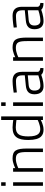

<svg xmlns="http://www.w3.org/2000/svg" viewBox="1214 -1954 750 3217"><g transform="rotate(-90 1588.5 -345.0)"><path d="M84 0H144V-500H84ZM84 -625H144V-700H84Z M380 0V-412C380 -412 460 -454 535 -454C634 -454 650 -405 650 -259V0H709V-260C709 -446 679 -509 542 -509C466 -509 380 -464 380 -464V-500H320V0Z M1247 -700H1187V-497C1168 -500 1105 -509 1061 -509C904 -509 852 -420 852 -246C852 -20 943 10 1027 10C1108 10 1187 -36 1187 -36V0H1247ZM1033 -45C975 -46 912 -69 912 -244C912 -382 944 -455 1063 -455C1103 -455 1167 -446 1187 -444V-88C1187 -88 1107 -46 1033 -45Z M1423 0H1483V-500H1423ZM1423 -625H1483V-700H1423Z M1994 -349C1994 -459 1945 -509 1841 -509C1763 -509 1645 -490 1645 -490L1649 -437C1649 -437 1766 -452 1839 -452C1901 -452 1935 -421 1935 -349V-304L1765 -287C1663 -278 1618 -233 1618 -141C1618 -43 1667 10 1751 10C1853 10 1943 -29 1943 -29C1968 -1 2002 9 2056 9L2059 -43C2026 -47 1997 -57 1994 -88ZM1935 -254V-77C1935 -77 1843 -43 1758 -43C1709 -43 1680 -78 1680 -142C1680 -197 1705 -233 1772 -239Z M2239 0V-412C2239 -412 2319 -454 2394 -454C2493 -454 2509 -405 2509 -259V0H2568V-260C2568 -446 2538 -509 2401 -509C2325 -509 2239 -464 2239 -464V-500H2179V0Z M3084 -349C3084 -459 3035 -509 2931 -509C2853 -509 2735 -490 2735 -490L2739 -437C2739 -437 2856 -452 2929 -452C2991 -452 3025 -421 3025 -349V-304L2855 -287C2753 -278 2708 -233 2708 -141C2708 -43 2757 10 2841 10C2943 10 3033 -29 3033 -29C3058 -1 3092 9 3146 9L3149 -43C3116 -47 3087 -57 3084 -88ZM3025 -254V-77C3025 -77 2933 -43 2848 -43C2799 -43 2770 -78 2770 -142C2770 -197 2795 -233 2862 -239Z"/></g></svg>

Font: TitilliumText22L
Style: 250 wt
Weight: 300
Designer: Campivisivi
Foundry: Campivisivi
Version: 1.000